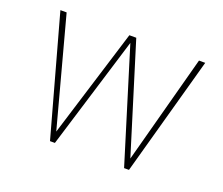

<svg xmlns="http://www.w3.org/2000/svg" viewBox="-94 -673 940 811"><g transform="rotate(20 375.5 -267.5)"><path d="M701 -535 553 0H531L375 -506L220 0H198L50 -535H78L209 -47L360 -535H391L542 -47L673 -535Z"/></g></svg>

Font: Prompt Thin
Style: Regular
Weight: 100
Designer: Katatrad Team
Foundry: CadsonDemak
Version: Version 1.030